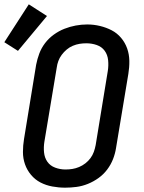

<svg xmlns="http://www.w3.org/2000/svg" viewBox="-47 -859 667 887"><path d="M254 8Q224 8 194.5 2.5Q165 -3 140 -16Q115 -29 96.5 -51Q78 -73 68.5 -100Q59 -127 59 -157Q59 -187 64 -217L120 -560Q125 -586 134.5 -611.5Q144 -637 161 -659.5Q178 -682 201.5 -699Q225 -716 250.5 -726Q276 -736 302.5 -741Q329 -746 356 -746Q386 -746 415 -739Q444 -732 469 -719Q494 -706 512.5 -684Q531 -662 540.5 -635Q550 -608 550.5 -578Q551 -548 546 -518L489 -175Q485 -149 475 -123.5Q465 -98 448 -75.5Q431 -53 408 -36.5Q385 -20 359 -9.5Q333 1 306.5 4.5Q280 8 254 8ZM255 -76Q255 -76 255.5 -76Q256 -76 256 -76Q272 -76 287.5 -78.5Q303 -81 318.5 -87.5Q334 -94 347.5 -104.5Q361 -115 371 -128.5Q381 -142 386.5 -157.5Q392 -173 395 -189L451 -531Q455 -556 452.5 -581Q450 -606 436.5 -624.5Q423 -643 400 -651Q377 -659 352 -659Q336 -659 320.5 -656.5Q305 -654 289.5 -647.5Q274 -641 261 -630Q248 -619 238 -605.5Q228 -592 222.5 -577Q217 -562 215 -546L158 -204Q154 -179 156.5 -154.5Q159 -130 172 -111.5Q185 -93 208 -84.5Q231 -76 255 -76ZM36 -624 -27 -664 86 -839 170 -785Z"/></svg>

Font: Iosevka Slab MdExObl
Style: Regular
Weight: 500
Width: 7
Italic angle: -9°
Monospace: yes
Designer: Belleve Invis
Foundry: Belleve Invis
Version: Version 11.1.1; ttfautohint (v1.8.3)